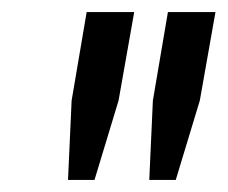

<svg xmlns="http://www.w3.org/2000/svg" viewBox="-20 -707 378 319"><path d="M93 -408 99 -540 124 -687H203L177 -540L137 -408ZM228 -408 234 -540 259 -687H338L312 -540L272 -408Z"/></svg>

Font: Archivo ExtraCondensed Medium
Style: Italic
Weight: 500
Width: 2
Italic angle: -10°
Designer: Hector Gatti
Foundry: Omnibus-Type
Version: Version 2.001